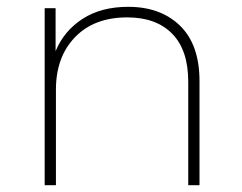

<svg xmlns="http://www.w3.org/2000/svg" viewBox="-20 -543 710 563"><path d="M111 0V-519H143V-393Q168 -453 222.5 -488Q277 -523 356 -523Q451 -523 508 -467.5Q565 -412 565 -305V0H532V-303Q532 -396 485 -444Q438 -492 353 -492Q256 -492 200 -434Q144 -376 144 -280V0Z"/></svg>

Font: Montserrat ExtraLight
Style: Regular
Weight: 200
Designer: Julieta Ulanovsky
Foundry: Julieta Ulanovsky
Version: Version 9.000; ttfautohint (v1.8.4.7-5d5b)